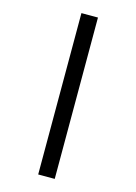

<svg xmlns="http://www.w3.org/2000/svg" viewBox="-150 -929 851 1200"><g transform="rotate(15 275.5 -329.0)"><path d="M222 193V-851H329V193Z"/></g></svg>

Font: Noto Sans Tamil UI Condensed
Style: Bold
Weight: 700
Width: 3
Designer: Jelle Bosma - Monotype Design Team
Foundry: Monotype Imaging Inc.
Version: Version 2.004; ttfautohint (v1.8.4.7-5d5b)